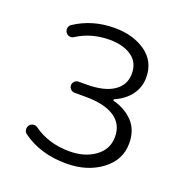

<svg xmlns="http://www.w3.org/2000/svg" viewBox="-107 -640 707 746"><g transform="rotate(20 247.0 -267.0)"><path d="M245.1 12.7Q138.7 12.7 64.5 -41Q53.7 -47.9 53.7 -61.5Q53.7 -69.3 58.6 -76.2Q64.5 -84 74.2 -85.4Q84 -86.9 91.8 -81.1Q154.3 -36.1 241.2 -36.1Q303.7 -36.1 346.2 -66.9Q388.7 -97.7 388.7 -149.4Q388.7 -202.1 347.2 -229.5Q305.7 -256.8 227.5 -256.8H181.6Q172.9 -256.8 166 -263.7Q159.2 -270.5 159.2 -279.8Q159.2 -289.1 166 -295.9Q172.9 -302.7 181.6 -302.7H213.9Q288.1 -302.7 327.1 -329.1Q366.2 -355.5 366.2 -402.3Q366.2 -449.2 331.5 -473.1Q296.9 -497.1 241.2 -497.1Q166 -497.1 107.4 -460Q99.6 -454.1 89.8 -455.6Q80.1 -457 74.2 -465.3Q68.4 -473.6 69.8 -483.4Q71.3 -493.2 79.1 -499Q151.4 -546.9 243.2 -546.9Q320.3 -546.9 372.1 -510.3Q423.8 -473.6 423.8 -407.2Q423.8 -367.2 400.4 -335.4Q377 -303.7 335.9 -286.1Q334 -285.2 334 -282.7Q334 -280.3 335.9 -279.3Q385.7 -266.6 417.5 -232.9Q449.2 -199.2 449.2 -144.5Q449.2 -75.2 390.1 -31.2Q331.1 12.7 245.1 12.7Z"/></g></svg>

Font: Gen Jyuu Gothic Light
Style: Regular
Weight: 200
Designer: [Source Han Sans]
Ryoko NISHIZUKA  (kana & ideographs); Paul D. Hunt (Latin, Greek & Cyrillic); Wenlong ZHANG  (bopomofo
Version: Version 1.002.20150607